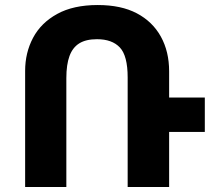

<svg xmlns="http://www.w3.org/2000/svg" viewBox="-20 -744 858 764"><path d="M80 0V-462Q80 -534 111.5 -593.5Q143 -653 207.5 -688.5Q272 -724 369 -724Q462 -724 524.5 -691Q587 -658 620 -598.5Q653 -539 653 -460V0H488V-436Q488 -522 457 -555Q426 -588 366 -588Q322 -588 295.5 -571.5Q269 -555 256.5 -521Q244 -487 244 -433V0ZM636 -356H795V-219H636Z"/></svg>

Font: Noto Sans Armenian ExtraBold
Style: Regular
Weight: 800
Version: Version 2.007